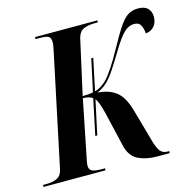

<svg xmlns="http://www.w3.org/2000/svg" viewBox="-137 -826 943 933"><g transform="rotate(-15 334.5 -359.5)"><path d="M-32 0 -30 -10H-13Q17 -10 39.5 -20Q62 -30 69 -64L186 -618Q190 -636 192 -647.5Q194 -659 194 -666Q194 -692 181 -698Q168 -704 133 -704H117L118 -714H432L430 -704H412Q381 -704 357.5 -693.5Q334 -683 326 -642L267 -377Q298 -377 320 -382L355 -544H365L331 -384Q369 -395 398 -428Q410 -442 430.5 -472Q451 -502 483 -560Q518 -624 541.5 -658.5Q565 -693 586.5 -706Q608 -719 636 -719Q670 -719 685.5 -702.5Q701 -686 701 -661Q701 -630 684.5 -612Q668 -594 642 -592Q642 -611 633 -631Q624 -651 599 -651Q571 -651 547 -628Q523 -605 488 -546Q457 -495 434.5 -461Q412 -427 390.5 -407Q369 -387 341 -375Q400 -371 435.5 -342Q471 -313 490 -243L538 -73Q549 -37 561.5 -23.5Q574 -10 596 -10H605L603 0H538Q486 0 446 -19.5Q406 -39 393 -95L352 -270Q345 -297 338.5 -316Q332 -335 323 -346L286 -174H276L314 -354Q298 -367 265 -367L208 -82Q202 -58 202 -44Q202 -25 216 -17.5Q230 -10 265 -10H282L280 0Z"/></g></svg>

Font: Noto Serif Display ExtraCondensed
Style: Bold Italic
Weight: 700
Width: 2
Italic angle: -12°
Designer: Monotype Design Team
Foundry: Monotype Imaging Inc.
Version: Version 2.009